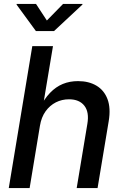

<svg xmlns="http://www.w3.org/2000/svg" viewBox="-20 -964 635 984"><path d="M184.6 -318.8 131.8 0H24.9L145.5 -727.5H251.5L198.2 -408.2H182.1Q206.5 -457 236.3 -488Q266.1 -519 301.8 -533.7Q337.4 -548.3 379.9 -548.3Q435.1 -548.3 474.4 -524.9Q513.7 -501.5 531 -455.8Q548.3 -410.2 537.1 -342.8L480 0H373L427.7 -329.1Q438 -389.2 412.4 -422.1Q386.7 -455.1 333.5 -455.1Q297.4 -455.1 266.4 -439.5Q235.4 -423.8 213.6 -393.6Q191.9 -363.3 184.6 -318.8ZM164.6 -943.8 220.2 -858.9 303.2 -943.8H402.8L402.3 -940.4L256.8 -804.7H164.1L64.9 -940.4L65.4 -943.8Z"/></svg>

Font: Inter 17pt Medium
Style: Italic
Weight: 500
Italic angle: -9.3988°
Version: Version 4.001;git-66647c0bb